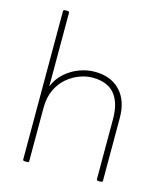

<svg xmlns="http://www.w3.org/2000/svg" viewBox="-112 -835 793 921"><g transform="rotate(15 284.5 -375.0)"><path d="M96 0Q88 0 88 -8V-742Q88 -750 96 -750H110Q118 -750 118 -742V-378Q135 -419 166.5 -446.5Q198 -474 236 -488Q274 -502 311 -502Q392 -502 438 -453.5Q484 -405 484 -319V-8Q484 0 476 0H462Q454 0 454 -8V-305Q454 -386 418.5 -429Q383 -472 308 -472Q278 -472 245 -460Q212 -448 183 -423.5Q154 -399 136 -361Q118 -323 118 -270V-8Q118 0 110 0Z"/></g></svg>

Font: LINE Seed Sans App Thin
Style: Regular
Weight: 250
Designer: LINE VX Design & Dalton Maag Ltd & Sandoll Inc
Foundry: Dalton Maag Ltd
Version: Version 1.003